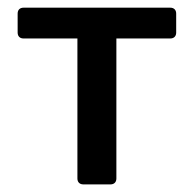

<svg xmlns="http://www.w3.org/2000/svg" viewBox="-20 -485 510 505"><path d="M183.6 -383.8V-15.6C183.6 -5.9 189.5 0 199.2 0H270.5C280.3 0 286.1 -5.9 286.1 -15.6V-383.8H427.7C437.5 -383.8 443.4 -389.6 443.4 -399.4V-449.2C443.4 -459 437.5 -464.8 427.7 -464.8H42C32.2 -464.8 26.4 -459 26.4 -449.2V-399.4C26.4 -389.6 32.2 -383.8 42 -383.8Z"/></svg>

Font: Ed Sans Neue Medium
Style: Regular
Weight: 500
Designer: Stephen Hutchings
Version: Version 1.004;PS 001.004;hotconv 1.0.88;makeotf.lib2.5.64775